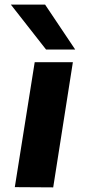

<svg xmlns="http://www.w3.org/2000/svg" viewBox="-20 -810 381 830"><path d="M210 0 44 -1 130 -541H295ZM179 -596 27 -790H175L305 -596Z"/></svg>

Font: Georama Extra Expanded SemiBold
Style: Italic
Weight: 600
Width: 8
Italic angle: -9°
Designer: Jean-Baptiste Levee
Foundry: Production Type
Version: Version 1.000